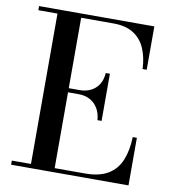

<svg xmlns="http://www.w3.org/2000/svg" viewBox="-84 -822 793 894"><g transform="rotate(10 313.0 -375.0)"><path d="M28.5 0V-19.5H119V-730.5H28.5V-750H573.5V-545H554Q552 -598.5 534.2 -640.5Q516.5 -682.5 479.8 -706.5Q443 -730.5 384.5 -730.5H231V-19.5H374Q442.5 -19.5 483.5 -44.5Q524.5 -69.5 543.2 -115.5Q562 -161.5 564 -225H583.5V0ZM388.5 -274Q386 -307.5 371.5 -330.8Q357 -354 334 -366Q311 -378 282.5 -378H206.5V-397.5H282.5Q311 -397.5 334 -408.5Q357 -419.5 371.5 -441.5Q386 -463.5 388.5 -497H408V-274Z"/></g></svg>

Font: Bodoni Moda 11pt Medium
Style: Regular
Weight: 500
Designer: Owen Earl
Foundry: indestructible type
Version: Version 2.004